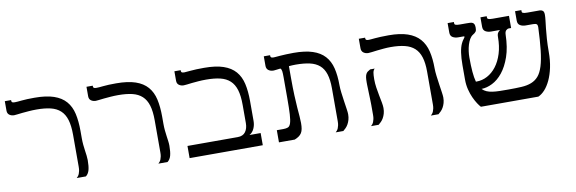

<svg xmlns="http://www.w3.org/2000/svg" viewBox="-44 -858 3529 1176"><g transform="rotate(-10 1720.5 -270.0)"><path d="M431.2 -234.9Q431.2 -212.9 433.1 -193.6Q435.1 -174.3 437.5 -157Q439.9 -139.6 441.9 -124.5Q443.8 -109.4 443.8 -96.2Q443.8 -58.1 437.7 -35.4Q431.6 -12.7 415.5 0H358.4Q362.8 -3.9 367.2 -9.3Q371.6 -14.6 374.8 -22.2Q377.9 -29.8 380.1 -40.3Q382.3 -50.8 382.3 -64.9V-264.6Q382.3 -321.3 371.1 -358.2Q359.9 -395 336.2 -416.7Q312.5 -438.5 275.9 -447.3Q239.3 -456.1 188.5 -456.1Q164.1 -456.1 141.1 -454.3Q118.2 -452.6 99.4 -450.7Q80.6 -448.7 66.9 -447Q53.2 -445.3 47.9 -445.3Q31.2 -445.3 18.8 -454.1Q6.3 -462.9 6.3 -481V-540H45.4V-534.7Q45.4 -529.3 49.3 -526.1Q53.2 -522.9 65.4 -522.9Q80.1 -522.9 108.9 -526.1Q137.7 -529.3 188.5 -529.3Q261.2 -529.3 308.3 -513.2Q355.5 -497.1 382.8 -465.6Q410.2 -434.1 420.7 -387.5Q431.2 -340.8 431.2 -279.8Z M939 -234.9Q939 -212.9 940.9 -193.6Q942.9 -174.3 945.3 -157Q947.8 -139.6 949.7 -124.5Q951.7 -109.4 951.7 -96.2Q951.7 -58.1 945.6 -35.4Q939.5 -12.7 923.3 0H866.2Q870.6 -3.9 875 -9.3Q879.4 -14.6 882.6 -22.2Q885.7 -29.8 887.9 -40.3Q890.1 -50.8 890.1 -64.9V-264.6Q890.1 -321.3 878.9 -358.2Q867.7 -395 844 -416.7Q820.3 -438.5 783.7 -447.3Q747.1 -456.1 696.3 -456.1Q671.9 -456.1 648.9 -454.3Q626 -452.6 607.2 -450.7Q588.4 -448.7 574.7 -447Q561 -445.3 555.7 -445.3Q539.1 -445.3 526.6 -454.1Q514.2 -462.9 514.2 -481V-540H553.2V-534.7Q553.2 -529.3 557.1 -526.1Q561 -522.9 573.2 -522.9Q587.9 -522.9 616.7 -526.1Q645.5 -529.3 696.3 -529.3Q769 -529.3 816.2 -513.2Q863.3 -497.1 890.6 -465.6Q918 -434.1 928.5 -387.5Q939 -340.8 939 -279.8Z M1243.2 -529.3Q1315.9 -529.3 1363 -513.2Q1410.2 -497.1 1437.5 -465.6Q1464.8 -434.1 1475.3 -387.5Q1485.8 -340.8 1485.8 -279.8V-156.2Q1485.8 -130.9 1475.8 -108.9Q1465.8 -86.9 1446.3 -75.7H1515.6V0H1060.5V-75.7H1373.5Q1405.8 -75.7 1421.4 -96.9Q1437 -118.2 1437 -151.4V-264.6Q1437 -321.3 1425.8 -358.2Q1414.6 -395 1390.9 -416.7Q1367.2 -438.5 1330.6 -447.3Q1293.9 -456.1 1243.2 -456.1Q1216.8 -456.1 1194.6 -454.3Q1172.4 -452.6 1154.5 -450.7Q1136.7 -448.7 1123.5 -447Q1110.4 -445.3 1102.5 -445.3Q1085.9 -445.3 1073.5 -454.1Q1061 -462.9 1061 -481V-540H1100.1V-534.7Q1100.1 -529.3 1104 -526.1Q1107.9 -522.9 1120.1 -522.9Q1128.4 -522.9 1159.4 -526.1Q1190.4 -529.3 1243.2 -529.3Z M2063.5 -96.2Q2063.5 -77.1 2059.1 -62Q2054.7 -46.9 2048.1 -35.2Q2041.5 -23.4 2033 -14.9Q2024.4 -6.3 2016.6 0H1969.2Q1973.6 -3.9 1978 -9.3Q1982.4 -14.6 1985.6 -22.2Q1988.8 -29.8 1991 -40.3Q1993.2 -50.8 1993.2 -64.9V-269.5Q1993.2 -323.2 1981.9 -358.4Q1970.7 -393.6 1947 -414.1Q1923.3 -434.6 1886.7 -442.9Q1850.1 -451.2 1799.3 -451.2Q1789.6 -451.2 1779.1 -450.7Q1768.6 -450.2 1757.3 -449.2V-378.9Q1757.3 -312.5 1759.3 -266.8Q1761.2 -221.2 1763.7 -189.2Q1766.1 -157.2 1768.1 -135Q1770 -112.8 1770 -93.3Q1770 -72.3 1767.3 -57.4Q1764.6 -42.5 1758.1 -32Q1751.5 -21.5 1740.7 -13.9Q1730 -6.3 1714.4 0H1616.2V-75.7H1656.7Q1674.3 -75.7 1685.5 -80.1Q1696.8 -84.5 1702.9 -102.5Q1709 -120.6 1711.2 -157.5Q1713.4 -194.3 1713.4 -259.3V-388.2Q1713.4 -412.6 1711.7 -425.5Q1710 -438.5 1703.1 -443.8Q1688 -441.9 1679.4 -440.9Q1670.9 -439.9 1666.5 -439.5Q1662.1 -439 1660.6 -439Q1659.2 -439 1658.7 -439Q1641.6 -439 1628.9 -448.2Q1616.2 -457.5 1616.2 -476.1V-535.2H1655.3V-529.8Q1655.3 -524.4 1659.2 -521.2Q1663.1 -518.1 1675.3 -518.1Q1678.2 -518.1 1688.5 -519Q1698.7 -520 1715.1 -521.2Q1731.4 -522.5 1752.9 -523.4Q1774.4 -524.4 1799.3 -524.4Q1870.1 -524.4 1917 -509Q1963.9 -493.7 1991.7 -463.1Q2019.5 -432.6 2030.8 -386.7Q2042 -340.8 2042 -279.8Q2042 -260.3 2045.4 -233.2Q2048.8 -206.1 2052.7 -179.2Q2056.6 -152.3 2060.1 -129.6Q2063.5 -106.9 2063.5 -96.2Z M2283.2 -96.2Q2283.2 -77.1 2278.8 -62Q2274.4 -46.9 2267.8 -35.2Q2261.2 -23.4 2252.7 -14.9Q2244.1 -6.3 2236.3 0H2189Q2193.4 -3.9 2197.8 -9.3Q2202.1 -14.6 2205.3 -22.2Q2208.5 -29.8 2210.7 -40.3Q2212.9 -50.8 2212.9 -64.9V-127Q2212.9 -132.3 2212.6 -143.8Q2212.4 -155.3 2211.9 -169.2Q2211.4 -183.1 2210.9 -198.5Q2210.4 -213.9 2210 -227.8Q2209.5 -241.7 2209.2 -252.4Q2209 -263.2 2209 -268.1Q2209 -287.1 2210.7 -299.3Q2212.4 -311.5 2216.6 -319.6Q2220.7 -327.6 2227.3 -332.8Q2233.9 -337.9 2244.1 -343.3H2272Q2263.2 -335 2260.5 -321Q2257.8 -307.1 2257.8 -278.3Q2257.8 -253.4 2261.7 -227.1Q2265.6 -200.7 2270.5 -176.3Q2275.4 -151.9 2279.3 -131.1Q2283.2 -110.4 2283.2 -96.2ZM2655.3 -96.2Q2655.3 -77.1 2650.9 -62Q2646.5 -46.9 2639.9 -35.2Q2633.3 -23.4 2624.8 -14.9Q2616.2 -6.3 2608.4 0H2561Q2565.4 -3.9 2569.8 -9.3Q2574.2 -14.6 2577.4 -22.2Q2580.6 -29.8 2582.8 -40.3Q2585 -50.8 2585 -64.9V-269.5Q2585 -323.2 2573.7 -359.1Q2562.5 -395 2538.8 -416.5Q2515.1 -438 2478.5 -447Q2441.9 -456.1 2391.1 -456.1Q2369.6 -456.1 2347.7 -454.1Q2325.7 -452.1 2306.6 -450Q2287.6 -447.8 2272.9 -445.8Q2258.3 -443.8 2250.5 -443.8Q2233.4 -443.8 2220.7 -453.1Q2208 -462.4 2208 -481V-540H2247.1V-534.7Q2247.1 -529.3 2251 -526.1Q2254.9 -522.9 2267.1 -522.9Q2273.4 -522.9 2282.7 -523.9Q2292 -524.9 2306.6 -526.1Q2321.3 -527.3 2341.8 -528.3Q2362.3 -529.3 2391.1 -529.3Q2461.9 -529.3 2508.8 -513.2Q2555.7 -497.1 2583.5 -465.6Q2611.3 -434.1 2622.6 -387.5Q2633.8 -340.8 2633.8 -279.8Q2633.8 -260.3 2637.2 -233.2Q2640.6 -206.1 2644.5 -179.2Q2648.4 -152.3 2651.9 -129.6Q2655.3 -106.9 2655.3 -96.2Z M3049.3 -402.8Q3049.3 -420.4 3055.7 -429.4Q3062 -438.5 3069.3 -442.9H3013.7Q2993.2 -442.9 2978.8 -451.7Q2964.4 -460.4 2964.4 -481V-540H3003.4V-531.7Q3003.4 -528.8 3004.6 -526.4Q3005.9 -523.9 3009.5 -522.2Q3013.2 -520.5 3019.8 -519.5Q3026.4 -518.6 3037.1 -518.6H3138.2V-442.9H3124Q3115.2 -442.9 3106.9 -435.1Q3098.6 -427.2 3098.1 -409.2Q3096.2 -329.1 3076.4 -272.2Q3056.6 -215.3 3027.1 -178.7Q2997.6 -142.1 2962.6 -124.8Q2927.7 -107.4 2895 -106.9Q2906.7 -94.7 2922.1 -88.1Q2937.5 -81.5 2957.5 -78.6Q2977.5 -75.7 3002.2 -75.2Q3026.9 -74.7 3057.1 -74.7Q3103 -74.7 3138.2 -76.7Q3173.3 -78.6 3199.5 -88.9Q3225.6 -99.1 3243.9 -120.1Q3262.2 -141.1 3274.2 -179.7Q3286.1 -218.3 3292.7 -276.9Q3299.3 -335.4 3302.7 -420.4Q3302.7 -433.6 3296.6 -438.2Q3290.5 -442.9 3274.4 -442.9H3229Q3208.5 -442.9 3194.1 -451.7Q3179.7 -460.4 3179.7 -481V-540H3218.8V-531.7Q3218.8 -528.8 3220 -526.4Q3221.2 -523.9 3224.9 -522.2Q3228.5 -520.5 3235.1 -519.5Q3241.7 -518.6 3252.4 -518.6H3330.1Q3339.4 -518.6 3347.7 -512.5Q3356 -506.3 3356 -486.8Q3356 -472.7 3353.5 -451.9Q3351.1 -431.2 3347.9 -403.1Q3344.7 -375 3342.3 -339.1Q3339.8 -303.2 3339.8 -259.3Q3339.8 -205.6 3330.6 -162.1Q3321.3 -118.7 3305.9 -85.7Q3290.5 -52.7 3270.8 -31Q3251 -9.3 3229.5 0H2872.1Q2863.8 -8.8 2852.5 -25.9Q2841.3 -43 2830.6 -66.4Q2819.8 -89.8 2812.5 -118.9Q2805.2 -147.9 2805.2 -180.7V-269.5Q2805.2 -359.9 2825.2 -402.3Q2832.5 -418 2840.1 -427Q2847.7 -436 2847.7 -439.9Q2847.7 -442.9 2840.8 -442.9H2809.6Q2789.1 -442.9 2774.7 -451.7Q2760.3 -460.4 2760.3 -481V-540H2799.3V-531.7Q2799.3 -528.8 2800.5 -526.4Q2801.8 -523.9 2805.4 -522.2Q2809.1 -520.5 2815.7 -519.5Q2822.3 -518.6 2833 -518.6H2873.5Q2886.2 -518.6 2895.8 -518.1Q2905.3 -517.6 2911.9 -514.2Q2918.5 -510.7 2921.6 -503.4Q2924.8 -496.1 2924.8 -482.4Q2924.8 -473.6 2923.6 -468Q2922.4 -462.4 2919.4 -458.3Q2916.5 -454.1 2911.9 -450.7Q2907.2 -447.3 2900.4 -442.9Q2888.7 -435.5 2880.1 -420.7Q2871.6 -405.8 2866 -387.2Q2860.4 -368.7 2857.7 -348.4Q2855 -328.1 2855 -310.5Q2855 -257.3 2858.2 -220.2Q2861.3 -183.1 2868.7 -156.7H2873Q2908.2 -156.7 2939.9 -173.6Q2971.7 -190.4 2996.1 -222.2Q3020.5 -253.9 3034.9 -299.6Q3049.3 -345.2 3049.3 -402.8Z"/></g></svg>

Font: Arian Grqi
Style: Regular
Weight: 400
Designer: Ruben Hakobyan (Tarumian)
Foundry: Ruben Hakobyan (Tarumian)
Version: Version 1.003